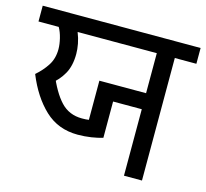

<svg xmlns="http://www.w3.org/2000/svg" viewBox="-100 -728 896 834"><g transform="rotate(15 348.0 -311.0)"><path d="M525 0V-299H396V-136Q374 -129 344.5 -124.5Q315 -120 284 -120Q196 -120 136 -176.5Q76 -233 38 -327Q68 -353 88 -384Q108 -415 108 -457Q108 -479 101.5 -505.5Q95 -532 84 -551H-7V-622H703V-551H606V0ZM315 -371H525V-551H169Q179 -526 183.5 -502Q188 -478 188 -457Q188 -403 167.5 -367Q147 -331 115 -307L119 -352Q151 -273 188.5 -233Q226 -193 284 -193Q295 -193 302 -193.5Q309 -194 315 -195Z"/></g></svg>

Font: lgurmukhi15
Style: Book
Weight: 400
Designer: Jelle Bosma - Monotype Design Team
Foundry: Monotype Imaging Inc.
Version: Version 2.003